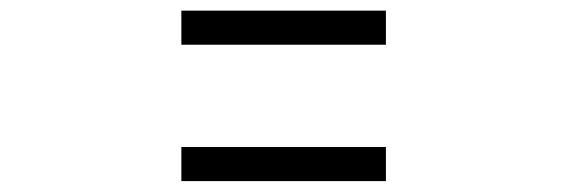

<svg xmlns="http://www.w3.org/2000/svg" viewBox="-20 -582 1040 352"><path d="M687.5 -250V-312.5H312.5V-250ZM687.5 -500V-562.5H312.5V-500Z"/></svg>

Font: BFUnifontExMono
Style: Regular
Weight: 500
Version: Version 15.0.06